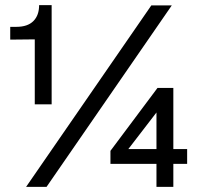

<svg xmlns="http://www.w3.org/2000/svg" viewBox="-20 -731 772 751"><path d="M116 -323V-577L20 -576V-626H44Q88 -626 110.5 -648.5Q133 -671 133 -711H182V-323ZM82 0 572 -710H652L162 0ZM592 0V-90H412V-141L596 -387H658V-148H712V-90H658V0ZM482 -148H592V-291Z"/></svg>

Font: Geist
Style: Regular
Weight: 400
Designer: Basement.studio, Andrés Briganti, Mateo Zaragoza
Foundry: Basement.studio, Vercel, Andrés Briganti, Guido Ferreyra, Mateo Zaragoza
Version: Version 1.401